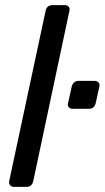

<svg xmlns="http://www.w3.org/2000/svg" viewBox="-20 -730 409 750"><path d="M35 0Q25 0 19.5 -6.5Q14 -13 16 -23L158 -687Q163 -710 185 -710H233Q243 -710 248.5 -703.5Q254 -697 251 -687L110 -23Q105 0 83 0ZM264 -305Q254 -305 248.5 -311.5Q243 -318 246 -328L260 -391Q262 -401 269 -407.5Q276 -414 286 -414H350Q359 -414 365 -407.5Q371 -401 368 -391L354 -328Q349 -305 327 -305Z"/></svg>

Font: Lubike
Style: Italic
Weight: 400
Italic angle: -12°
Foundry: Honoka55
Version: Version 1.000;July 22, 2022;FontCreator 14.0.0.2862 64-bit